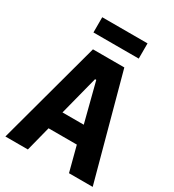

<svg xmlns="http://www.w3.org/2000/svg" viewBox="-209 -1006 1018 1124"><g transform="rotate(30 300.0 -444.0)"><path d="M595.2 0 405.9 -698.2H193.9L5 0H157L199.9 -168H391L435 0ZM147 -785.2H453.1V-888.1H147ZM224.1 -289.1 291.9 -552.9H300.1L367.9 -289.1Z"/></g></svg>

Font: Margiela Mono Bold
Style: Regular
Weight: 700
Designer: Mike Abbink, Paul van der Laan, Pieter van Rosmalen
Foundry: Bold Monday
Version: Version 2.003 2021